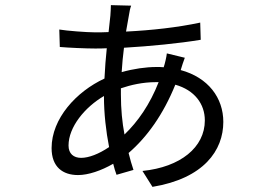

<svg xmlns="http://www.w3.org/2000/svg" viewBox="-20 -683 1040 748"><path d="M491 -661 412 -663C412 -653 411 -636 410 -622C408 -604 406 -582 403 -558C385 -557 367 -557 350 -557C318 -557 240 -563 211 -568L213 -500C247 -497 314 -494 350 -494C365 -494 380 -494 396 -495C392 -458 389 -418 387 -377C277 -326 181 -221 181 -106C181 -32 225 -1 284 -1C324 -1 374 -18 421 -45C425 -29 429 -15 434 -2L500 -21C493 -41 487 -63 481 -87C553 -149 616 -237 663 -353C738 -332 778 -278 778 -214C778 -109 683 -32 535 -17L574 45C774 12 850 -97 850 -208C850 -302 791 -381 684 -410C687 -421 696 -448 700 -458L630 -475C629 -463 622 -433 618 -422V-421C609 -422 599 -422 590 -422C548 -422 500 -415 454 -402C456 -434 459 -467 463 -497C565 -503 678 -514 762 -528L760 -595C671 -576 571 -565 471 -560C475 -584 479 -605 482 -622C484 -636 487 -651 491 -661ZM451 -315C451 -323 451 -331 451 -339C489 -352 536 -363 588 -363C591 -363 595 -363 598 -363C564 -276 517 -209 465 -159C456 -206 451 -258 451 -315ZM247 -116C247 -188 310 -265 385 -309V-307C385 -241 393 -171 405 -110C365 -83 326 -68 296 -68C267 -68 247 -84 247 -116Z"/></svg>

Font: Source Han Sans HK
Style: Regular
Weight: 400
Designer: Ryoko NISHIZUKA 西塚涼子 (kana, bopomofo & ideographs); Paul D. Hunt (Latin, Greek & Cyrillic); Sandoll Communications 산돌커뮤니
Foundry: Adobe
Version: Version 2.000;hotconv 1.0.107;makeotfexe 2.5.65593